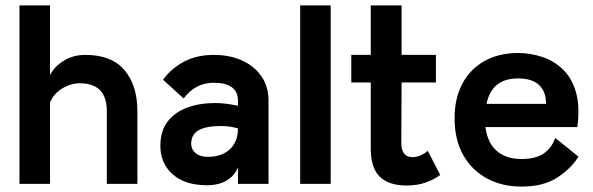

<svg xmlns="http://www.w3.org/2000/svg" viewBox="-20 -680 2193 710"><path d="M52 0V-660H165V-402Q180 -433 215 -455Q250 -477 296 -477Q393 -477 440.5 -420.5Q488 -364 488 -269V0H375V-269Q375 -372 275 -372Q241 -372 209.5 -352.5Q178 -333 165 -301V0Z M745 5Q664 5 618.5 -35.5Q573 -76 573 -141Q573 -195 599.5 -230Q626 -265 672 -282Q718 -299 776 -299Q797 -299 819.5 -296Q842 -293 860 -289V-307Q860 -374 770 -374Q703 -374 659 -316L583 -385Q612 -426 659.5 -451.5Q707 -477 770 -477Q830 -477 876 -456Q922 -435 948 -396Q974 -357 973 -303V0H860V-62Q850 -33 820.5 -14Q791 5 745 5ZM749 -100Q800 -100 830 -128Q860 -156 860 -205Q831 -214 796 -214Q743 -214 715 -198.5Q687 -183 687 -148Q687 -128 703 -114Q719 -100 749 -100Z M1090 0V-660H1203V0Z M1483 6Q1418 6 1384.5 -26.5Q1351 -59 1351 -131V-375H1279V-477H1351V-660H1465V-477H1592V-375H1465L1464 -152Q1464 -99 1505 -99Q1522 -99 1536 -105.5Q1550 -112 1562 -122L1608 -33Q1585 -16 1554 -5Q1523 6 1483 6Z M2119 -101Q2094 -59 2042.5 -24.5Q1991 10 1908 10Q1837 10 1781 -20Q1725 -50 1693 -106.5Q1661 -163 1661 -243Q1661 -316 1689.5 -370Q1718 -424 1771 -454Q1824 -484 1895 -484Q1941 -484 1985 -469.5Q2029 -455 2062 -423Q2095 -391 2110 -338.5Q2125 -286 2115 -210H1775Q1783 -151 1817.5 -121.5Q1852 -92 1908 -92Q1962 -92 1991.5 -113Q2021 -134 2033 -170ZM1895 -390Q1799 -390 1779 -296H1999Q2000 -339 1974.5 -364.5Q1949 -390 1895 -390Z"/></svg>

Font: Lil Grotesk Bold
Style: Regular
Weight: 700
Designer: Bastien Sozeau
Foundry: NBR — Bastien Sozeau
Version: Version 4.002; ttfautohint (v1.8.4.7-5d5b)